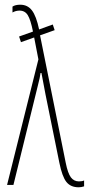

<svg xmlns="http://www.w3.org/2000/svg" viewBox="-20 -785 377 815"><path d="M143 -533 125 -626 69 -606 61 -630 120 -651Q110 -701 98 -720.5Q86 -740 63 -740Q47 -740 33 -732V-757Q45 -765 66 -765Q97 -765 115.5 -741Q134 -717 146 -660L204 -681L212 -657L150 -635L259 -94Q268 -49 281 -32Q294 -15 315 -15Q329 -15 337 -19V6Q325 10 314 10Q280 10 262 -12.5Q244 -35 232 -94L173 -385Q165 -426 156 -475H152Q150 -457 141 -423L37 0H10Z"/></svg>

Font: Noto Sans Display Thin Cond
Style: Regular
Weight: 250
Width: 3
Designer: Monotype Design team
Foundry: Monotype Imaging Inc.
Version: Version 1.000